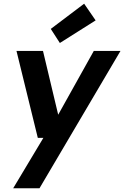

<svg xmlns="http://www.w3.org/2000/svg" viewBox="-20 -796 670 1036"><path d="M51 220 214 -52H184L69 -521H212L294 -177L486 -521H630L193 220ZM303 -564 254 -640 434 -776 496 -686Z"/></svg>

Font: DM Sans 10pt
Style: Bold Italic
Weight: 700
Italic angle: -10°
Version: Version 4.004;gftools[0.9.30]